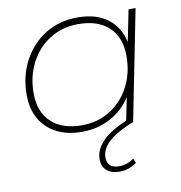

<svg xmlns="http://www.w3.org/2000/svg" viewBox="-82 -599 837 890"><g transform="rotate(-10 336.5 -154.0)"><path d="M270 3Q168 3 107.5 -54Q47 -111 47 -210Q47 -299 85 -370Q123 -441 189 -482Q255 -523 341 -523Q428 -523 482 -482.5Q536 -442 551 -370L581 -519H614L511 0H478L502 -119Q465 -62 405 -29.5Q345 3 270 3ZM276 -27Q350 -27 408.5 -63.5Q467 -100 500.5 -163.5Q534 -227 534 -308Q534 -396 482.5 -444Q431 -492 339 -492Q264 -492 205.5 -455.5Q147 -419 113.5 -355.5Q80 -292 80 -211Q80 -124 131.5 -75.5Q183 -27 276 -27ZM409 215Q372 215 350 196Q328 177 328 143Q328 97 368 56.5Q408 16 496 -19L509 0Q356 60 356 139Q356 190 412 190Q451 190 482 166L491 188Q455 215 409 215Z"/></g></svg>

Font: Montserrat ExtraLight
Style: Italic
Weight: 200
Italic angle: -11.3°
Designer: Julieta Ulanovsky
Foundry: Julieta Ulanovsky
Version: Version 9.000; ttfautohint (v1.8.4.7-5d5b)